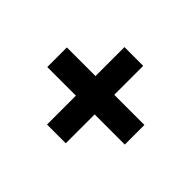

<svg xmlns="http://www.w3.org/2000/svg" viewBox="-101 -776 785 785"><g transform="rotate(-45 291.0 -384.0)"><path d="M233.9 -334H66.9V-442.4H233.9V-607.9H347.2V-442.4H514.6V-334H347.2V-159.7H233.9Z"/></g></svg>

Font: Krona One
Style: Regular
Weight: 400
Version: Version 1.003